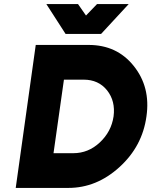

<svg xmlns="http://www.w3.org/2000/svg" viewBox="-20 -920 741 940"><path d="M207 -900 301 -754H475L610 -900H455L401 -844L362 -900ZM390 -530Q462 -530 504 -478Q546 -425 536 -350Q525 -275 468 -222Q412 -170 339 -170H242L293 -530ZM414 -700H155L57 0H315Q453 0 565 -102Q621 -153 654 -215Q687 -277 697 -350Q718 -494 634 -598Q552 -700 414 -700Z"/></svg>

Font: Unageo
Style: Black-Italic
Weight: 900
Designer: Richard Sepsi
Foundry: Richard Sepsi
Version: Version 2.000